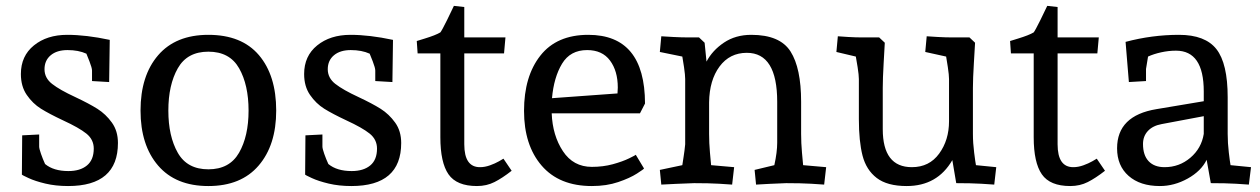

<svg xmlns="http://www.w3.org/2000/svg" viewBox="-20 -621 4273 651"><path d="M112.8 -124Q112.8 -117.2 118.9 -99.6Q125 -82 132.8 -64.9Q161.6 -41 211.9 -41Q252 -41 274.9 -60.1Q297.9 -79.1 297.9 -117.2Q297.9 -147.9 272.9 -168Q248 -188 193.8 -212.9Q147 -234.9 118.9 -252.4Q90.8 -270 70.8 -299.1Q50.8 -328.1 50.8 -370.1Q50.8 -431.2 95 -467Q139.2 -502.9 208 -502.9Q272 -502.9 352.1 -485.8L350.1 -342.8L292 -346.2V-381.8Q292 -390.6 283.4 -412.8Q274.9 -435.1 272.9 -439Q246.1 -451.2 209 -451.2Q172.9 -451.2 151.9 -433.6Q130.9 -416 130.9 -386.2Q130.9 -356.4 157 -336.2Q183.1 -315.9 234.9 -292Q281.7 -270 310.3 -252Q338.9 -233.9 359.4 -205.3Q379.9 -176.8 379.9 -136.2Q379.9 9.8 210.9 9.8Q168.9 9.8 134 1.5Q99.1 -6.8 76.7 -17.3Q54.2 -27.8 54.2 -28.8L55.2 -162.1L112.8 -165Z M686.5 9.8Q575.7 9.8 516.1 -59.6Q456.5 -128.9 456.5 -246.1Q456.5 -364.3 516.1 -433.6Q575.7 -502.9 686.5 -502.9Q799.3 -502.9 857.9 -434.1Q916.5 -365.2 916.5 -246.1Q916.5 -128.9 856.9 -59.6Q797.4 9.8 686.5 9.8ZM686.5 -445.8Q614.7 -445.8 582.8 -389.4Q550.8 -333 550.8 -246.1Q550.8 -159.2 582.8 -103Q614.7 -46.9 686.5 -46.9Q758.3 -46.9 790.5 -103Q822.8 -159.2 822.8 -246.1Q822.8 -333 790.8 -389.4Q758.8 -445.8 686.5 -445.8Z M1073.2 -124Q1073.2 -117.2 1079.3 -99.6Q1085.4 -82 1093.3 -64.9Q1122.1 -41 1172.4 -41Q1212.4 -41 1235.4 -60.1Q1258.3 -79.1 1258.3 -117.2Q1258.3 -147.9 1233.4 -168Q1208.5 -188 1154.3 -212.9Q1107.4 -234.9 1079.3 -252.4Q1051.3 -270 1031.2 -299.1Q1011.2 -328.1 1011.2 -370.1Q1011.2 -431.2 1055.4 -467Q1099.6 -502.9 1168.5 -502.9Q1232.4 -502.9 1312.5 -485.8L1310.5 -342.8L1252.4 -346.2V-381.8Q1252.4 -390.6 1243.9 -412.8Q1235.4 -435.1 1233.4 -439Q1206.5 -451.2 1169.4 -451.2Q1133.3 -451.2 1112.3 -433.6Q1091.3 -416 1091.3 -386.2Q1091.3 -356.4 1117.4 -336.2Q1143.6 -315.9 1195.3 -292Q1242.2 -270 1270.8 -252Q1299.3 -233.9 1319.8 -205.3Q1340.3 -176.8 1340.3 -136.2Q1340.3 9.8 1171.4 9.8Q1129.4 9.8 1094.5 1.5Q1059.6 -6.8 1037.1 -17.3Q1014.6 -27.8 1014.6 -28.8L1015.6 -162.1L1073.2 -165Z M1597.2 9.8Q1528.3 9.8 1500.7 -30Q1473.1 -69.8 1473.1 -155.8V-439.9H1396L1393.1 -481.9L1419.9 -490.2Q1457 -501.5 1473.1 -511.2Q1478 -517.1 1495.6 -552.5Q1513.2 -587.9 1519 -601.1L1554.2 -597.2V-494.1H1693.8L1689 -439.9H1554.2V-131.8Q1554.2 -53.7 1607.9 -54.2Q1624 -54.2 1641.6 -60.5Q1659.2 -66.9 1671.6 -74Q1684.1 -81.1 1687 -83L1714.8 -42Q1683.1 -17.1 1656.5 -3.7Q1629.9 9.8 1597.2 9.8Z M2135.7 -96.2 2163.6 -49.8Q2163.6 -47.9 2139.6 -32.5Q2115.7 -17.1 2076.2 -3.7Q2036.6 9.8 1986.8 9.8Q1876 9.8 1816.4 -59.6Q1756.8 -128.9 1756.8 -245.1Q1756.8 -362.3 1812.3 -432.6Q1867.7 -502.9 1974.6 -502.9Q2166.5 -502.9 2167 -270L2149.9 -236.8H1850.6Q1853.5 -161.6 1888.7 -108.4Q1923.8 -55.2 1986.8 -55.2Q2024.9 -55.2 2057.9 -64.2Q2090.8 -73.2 2113.3 -84.2Q2135.7 -95.2 2135.7 -96.2ZM1851.6 -288.1 2073.7 -304.2 2074.7 -324.2Q2074.7 -380.4 2048.3 -415.8Q2022 -451.2 1970.7 -451.2Q1913.6 -451.2 1885.7 -405Q1857.9 -358.9 1851.6 -288.1Z M2774.4 4.9Q2765.6 3.9 2730.5 2Q2695.3 0 2645.5 0Q2621.6 1 2588.9 2.4Q2556.2 3.9 2543.5 4.9L2538.6 -44.9L2605.5 -61Q2615.2 -105 2615.2 -137.2V-275.9Q2615.2 -441.9 2512.2 -441.9Q2454.1 -441.9 2419.7 -395.5Q2385.3 -349.1 2384.3 -273.9V-167Q2384.3 -136.2 2387.2 -103.5Q2390.1 -70.8 2391.1 -61L2469.2 -54.2L2462.4 4.9Q2453.6 3.9 2418.5 2Q2383.3 0 2333.5 0Q2307.6 1 2272.5 2.4Q2237.3 3.9 2222.2 4.9L2217.3 -44.9L2293.5 -61Q2294.4 -68.8 2297.9 -89.8Q2301.3 -110.8 2303.2 -131.8V-353Q2303.2 -366.2 2299.3 -393.1Q2295.4 -419.9 2293.5 -429.2L2217.3 -444.8L2222.2 -498Q2234.4 -497.1 2262.9 -495.6Q2291.5 -494.1 2314.5 -494.1H2350.1L2369.1 -476.1L2375.5 -412.1Q2395.5 -450.2 2434.8 -476.6Q2474.1 -502.9 2527.3 -502.9Q2624.5 -502.9 2660.4 -446.5Q2696.3 -390.1 2696.3 -275.9V-167Q2696.3 -136.2 2699.2 -103.5Q2702.1 -70.8 2703.1 -61L2781.2 -54.2Z M3209 -494.1H3267.1L3286.1 -476.1Q3285.2 -459 3282 -406.5Q3278.8 -354 3278.8 -323.2V-167Q3278.8 -136.2 3283 -103.5Q3287.1 -70.8 3289.1 -61L3357.9 -54.2L3351.1 4.9Q3342.3 3.9 3307.1 2Q3272 0 3222.2 0L3209 -78.1Q3158.2 9.8 3054.2 9.8Q2988.3 9.8 2952.6 -17.6Q2917 -44.9 2904.5 -93.5Q2892.1 -142.1 2892.1 -216.8V-353Q2892.1 -366.2 2887.9 -393.1Q2883.8 -419.9 2881.8 -429.2L2815.9 -444.8L2820.8 -498Q2830.6 -497.1 2856.2 -495.6Q2881.8 -494.1 2902.8 -494.1H2960.9L2980 -476.1Q2979 -459 2976.1 -406.5Q2973.1 -354 2973.1 -323.2V-183.1Q2973.1 -54.2 3071.8 -54.2Q3130.9 -54.2 3164.3 -100.1Q3197.8 -146 3197.8 -210V-353Q3197.8 -366.2 3193.8 -393.1Q3189.9 -419.9 3188 -429.2L3117.2 -444.8L3122.1 -498Q3132.8 -497.1 3159.9 -495.6Q3187 -494.1 3209 -494.1Z M3608.9 9.8Q3540 9.8 3512.5 -30Q3484.9 -69.8 3484.9 -155.8V-439.9H3407.7L3404.8 -481.9L3431.6 -490.2Q3468.8 -501.5 3484.9 -511.2Q3489.7 -517.1 3507.3 -552.5Q3524.9 -587.9 3530.8 -601.1L3565.9 -597.2V-494.1H3705.6L3700.7 -439.9H3565.9V-131.8Q3565.9 -53.7 3619.6 -54.2Q3635.7 -54.2 3653.3 -60.5Q3670.9 -66.9 3683.3 -74Q3695.8 -81.1 3698.7 -83L3726.6 -42Q3694.8 -17.1 3668.2 -3.7Q3641.6 9.8 3608.9 9.8Z M3912.6 9.8Q3845.7 9.8 3806.6 -24.7Q3767.6 -59.1 3767.6 -118.2Q3767.6 -229 3901.4 -251L4061.5 -277.8V-311Q4061.5 -449.2 3967.3 -449.2Q3942.4 -449.2 3917 -443.6Q3891.6 -438 3872.6 -429.2L3865.7 -387.2V-346.2L3807.6 -342.8L3796.4 -479Q3886.2 -502.9 3977.5 -502.9Q4066.4 -502.9 4104.5 -454.3Q4142.6 -405.8 4142.6 -291V-167Q4142.6 -136.2 4146.5 -103.5Q4150.4 -70.8 4152.3 -61L4221.7 -54.2L4214.4 4.9Q4205.6 3.9 4170.7 2Q4135.7 0 4085.4 0L4071.3 -79.1Q4052.7 -41 4007.1 -15.6Q3961.4 9.8 3912.6 9.8ZM3855.5 -132.8Q3855.5 -94.7 3874.5 -74.5Q3893.6 -54.2 3928.7 -54.2Q3978.5 -54.2 4016.1 -86.2Q4053.7 -118.2 4061.5 -167V-227.1L3918.5 -200.2Q3888.7 -194.8 3872.1 -177Q3855.5 -159.2 3855.5 -132.8Z"/></svg>

Font: Sura
Style: Regular
Weight: 400
Designer: Carolina Giovagnoli
Foundry: Huerta Tipografica
Version: Version 1.003;PS 001.002;hotconv 1.0.70;makeotf.lib2.5.58329